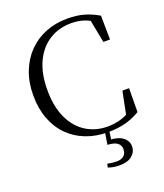

<svg xmlns="http://www.w3.org/2000/svg" viewBox="-173 -859 1036 1210"><g transform="rotate(-20 345.5 -254.0)"><path d="M422 16.1Q341.2 16.1 274.3 -9.7Q207.5 -35.5 158.5 -84.7Q109.5 -133.8 83 -204Q56.4 -274.1 56.4 -362.1Q56.4 -449.6 83.9 -520.4Q111.3 -591.1 160.8 -641.5Q210.3 -691.9 277.2 -718.4Q344.2 -744.9 422.3 -744.9Q483.8 -744.9 532.2 -731.5Q580.6 -718 629.4 -689.5L631.7 -528.8H586.9L553.4 -702.3L604 -685.4V-650.8Q562.3 -682.3 522.9 -695.8Q483.6 -709.3 435.2 -709.3Q352.6 -709.3 288.6 -669Q224.6 -628.7 188 -551.7Q151.5 -474.7 151.5 -363.5Q151.5 -252.4 187.7 -175.1Q224 -97.7 287.3 -58Q350.7 -18.2 431.3 -18.2Q479.5 -18.2 523.1 -31.5Q566.8 -44.8 609.2 -76.2V-43.1L560.6 -29.3L594.7 -199.3H639.5L638 -39.8Q587.2 -9.6 535.4 3.2Q483.6 16.1 422 16.1ZM389.3 89.5 403.7 -1.8H431.8L420.8 81.2L406.9 64.5Q466.6 65.3 499.2 89.1Q531.9 112.9 531.9 150.3Q531.9 187.3 502.8 212.4Q473.7 237.4 418 237.4Q394.1 237.4 375.4 233.7Q356.7 230 342.1 224.6L347.5 200.7Q363.9 203.9 379 205.9Q394.1 207.9 407.7 207.9Q441.6 207.9 458.3 192.1Q475 176.3 475 149.9Q475 123.1 454.9 107.4Q434.8 91.7 389.3 89.5Z"/></g></svg>

Font: Noto Serif SC
Style: Regular
Weight: 200
Designer: Ryoko NISHIZUKA 西塚涼子 (kana & ideographs); Frank Grießhammer (Latin, Greek & Cyrillic); Wenlong ZHANG 张文龙 (bopomofo); San
Foundry: Adobe
Version: Version 2.001;hotconv 1.1.0;makeotfexe 2.6.0